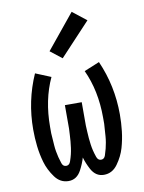

<svg xmlns="http://www.w3.org/2000/svg" viewBox="-87 -831 674 899"><g transform="rotate(-10 250.0 -381.0)"><path d="M166 8Q126 8 100.5 -27.5Q75 -63 64 -101Q53 -139 48.5 -178.5Q44 -218 44 -258Q44 -394 98 -516L171 -486Q124 -385 124 -257V-247V-237V-227Q125 -213 126 -198Q127 -183 128 -168.5Q129 -154 131.5 -139.5Q134 -125 137.5 -111Q141 -97 146.5 -80.5Q152 -64 167 -64Q182 -64 188 -81.5Q194 -99 197.5 -113.5Q201 -128 203 -143Q205 -158 206.5 -173.5Q208 -189 208.5 -204Q209 -219 210 -234V-345H290V-234Q291 -219 291.5 -204Q292 -189 293.5 -173.5Q295 -158 297 -143Q299 -128 302.5 -113.5Q306 -99 312 -81.5Q318 -64 333 -64Q348 -64 353.5 -80.5Q359 -97 362.5 -111Q366 -125 368.5 -139.5Q371 -154 372 -168.5Q373 -183 374 -198Q375 -213 376 -227V-237V-247V-257Q376 -385 329 -486L402 -516Q456 -394 456 -258Q456 -218 451.5 -178.5Q447 -139 436 -101Q425 -63 399.5 -27.5Q374 8 334 8Q295 8 274 -31Q258 -61 250 -89Q242 -61 226 -31Q205 8 166 8ZM238 -563 183 -606 317 -770 383 -718Z"/></g></svg>

Font: Iosevka SS08
Style: Regular
Weight: 400
Monospace: yes
Designer: Belleve Invis
Foundry: Belleve Invis
Version: 2.1.0; ttfautohint (v1.8.2)